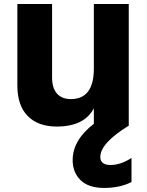

<svg xmlns="http://www.w3.org/2000/svg" viewBox="-20 -593 730 956"><path d="M66.4 -168V-573.2H239.3V-208Q239.3 -154.3 263.7 -127Q288.1 -99.6 333 -99.6Q447.3 -99.6 447.3 -252V-573.2H621.1V33.2H620.1Q479.5 120.1 479.5 188.5Q479.5 228.5 530.3 228.5Q581.1 228.5 634.8 193.4V313.5Q576.2 342.8 498.5 342.8Q420.9 342.8 381.3 304.2Q341.8 265.6 341.8 204.1Q341.8 104.5 447.3 23.4V-53.7Q399.4 37.1 262.7 37.1Q169.9 37.1 118.2 -15.1Q66.4 -67.4 66.4 -168Z"/></svg>

Font: GenEi M Gothic v2 Heavy
Style: Regular
Weight: 800
Version: Version 2.0